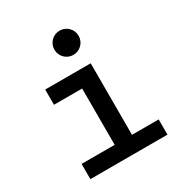

<svg xmlns="http://www.w3.org/2000/svg" viewBox="-174 -868 934 992"><g transform="rotate(-30 293.0 -372.0)"><path d="M78.1 0H538.1V-90.8H378.9V-517.6H107.4V-426.8H275.4V-90.8H78.1ZM323.7 -599.6C363.8 -599.6 396 -631.8 396 -671.9C396 -711.9 363.8 -744.1 323.7 -744.1C283.7 -744.1 251.5 -711.9 251.5 -671.9C251.5 -631.8 283.7 -599.6 323.7 -599.6Z"/></g></svg>

Font: CaskaydiaCove Nerd Font
Style: Regular
Weight: 400
Designer: Aaron Bell
Foundry: Saja Typeworks
Version: Version 2111.1;Nerd Fonts 2.3.3